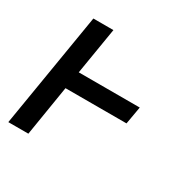

<svg xmlns="http://www.w3.org/2000/svg" viewBox="-124 -637 748 755"><g transform="rotate(30 250.0 -260.0)"><path d="M6 0 92 -520H183L148 -308H425L411 -228H134L97 0Z"/></g></svg>

Font: Iosevka SS04 Medium Oblique
Style: Regular
Weight: 500
Italic angle: -9°
Monospace: yes
Designer: Belleve Invis
Foundry: Belleve Invis
Version: Version 19.0.0; ttfautohint (v1.8.4)